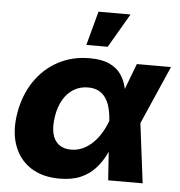

<svg xmlns="http://www.w3.org/2000/svg" viewBox="-54 -813 820 875"><g transform="rotate(5 356.0 -375.5)"><path d="M250 11.7Q170.9 11.7 117.4 -23.4Q64 -58.6 41.5 -121.6Q19 -184.6 32.7 -268.1Q46.9 -352.5 89.1 -415Q131.3 -477.5 195.6 -512.2Q259.8 -546.9 340.3 -546.9Q397 -546.9 431.6 -530.3Q466.3 -513.7 484.6 -486.6Q502.9 -459.5 510 -427.5Q517.1 -395.5 518.6 -364.3H565.9L595.2 -276.4L629.9 0H472.2L453.6 -271Q451.7 -302.7 444.8 -329.1Q438 -355.5 425 -374.3Q412.1 -393.1 392.3 -403.3Q372.6 -413.6 344.7 -413.6Q308.6 -413.6 279.8 -396.5Q251 -379.4 231.7 -347.2Q212.4 -314.9 205.1 -269.5Q197.8 -224.1 205.1 -191.7Q212.4 -159.2 234.4 -141.8Q256.3 -124.5 291 -124.5Q319.3 -124.5 344 -135.7Q368.7 -147 389.2 -166.5Q409.7 -186 425.8 -212.2Q441.9 -238.3 453.1 -268.1L556.2 -539.1H712.4L593.8 -268.1L535.2 -181.2H485.8Q473.6 -149.4 456.5 -115.7Q439.5 -82 413.6 -53Q387.7 -23.9 347.9 -6.1Q308.1 11.7 250 11.7ZM319.3 -606 361.3 -761.7H507.8L417 -606Z"/></g></svg>

Font: Inter 18pt ExtraBold
Style: Italic
Weight: 800
Italic angle: -9.3988°
Designer: Rasmus Andersson
Foundry: rsms
Version: Version 4.001;git-66647c0bb